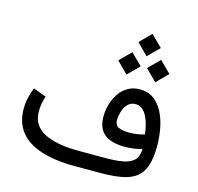

<svg xmlns="http://www.w3.org/2000/svg" viewBox="-117 -949 1103 1072"><g transform="rotate(15 435.0 -413.0)"><path d="M570.3 -761.2 634.8 -696.3 699.7 -761.2 634.8 -825.7ZM654.3 -633.3 718.8 -568.4 783.7 -633.3 718.8 -697.8ZM488.3 -633.3 552.7 -568.4 617.7 -633.3 552.7 -697.8ZM739.3 -272.5Q717.8 -266.1 696.5 -262.7Q675.3 -259.3 653.8 -259.3Q610.8 -259.3 589.1 -269.8Q567.4 -280.3 567.4 -311Q567.4 -332.5 575.2 -358.6Q583 -384.8 600.3 -403.6Q617.7 -422.4 645.5 -422.4Q668.9 -422.4 685.3 -408.4Q701.7 -394.5 712.6 -371.8Q723.6 -349.1 730 -323Q736.3 -296.9 739.3 -272.5ZM746.6 -190.4Q746.6 -148.4 725.6 -126.2Q704.6 -104 663.1 -95.9Q621.6 -87.9 560.5 -87.9H406.7Q275.4 -87.9 204.3 -125.5Q133.3 -163.1 133.3 -243.7Q133.3 -265.1 137.2 -288.6Q141.1 -312 148.9 -332.5L74.2 -360.4Q62 -331.5 54.9 -300.3Q47.9 -269 47.9 -236.3Q47.9 -157.7 88.6 -105.2Q129.4 -52.7 209.7 -26.4Q290 0 408.7 0H550.3Q623 0 674.6 -9.3Q726.1 -18.6 758.5 -42.7Q791 -66.9 806.2 -111.1Q821.3 -155.3 821.8 -225.1Q821.8 -278.8 812 -329.6Q802.2 -380.4 781.2 -420.7Q760.3 -460.9 727.5 -484.6Q694.8 -508.3 648.4 -508.3Q607.9 -508.3 577.9 -490.5Q547.9 -472.7 528.3 -443.1Q508.8 -413.6 499 -378.7Q489.3 -343.8 489.3 -309.1Q489.3 -241.2 529.1 -208.7Q568.8 -176.3 648.4 -176.3Q674.8 -176.3 699.5 -179.9Q724.1 -183.6 746.6 -190.4Z"/></g></svg>

Font: Vazir Variable Regular
Style: Regular
Weight: 400
Designer: Saber Rastikerdar
Foundry: Saber Rastikerdar
Version: Version 30.1.0